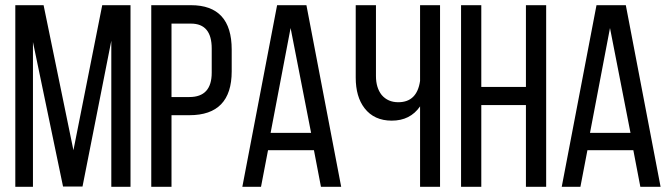

<svg xmlns="http://www.w3.org/2000/svg" viewBox="-20 -720 2587 740"><path d="M298 -1H223L107 -558V0H39V-700H148L263 -141L374 -700H483V0H409V-563Z M716 -700Q873 -700 873 -529V-445Q873 -276 710 -276H641V0H563V-700ZM710 -346Q796 -346 796 -440V-533Q796 -629 716 -629H641V-346Z M1013 -141 986 0H914L1048 -700H1161L1295 0H1217L1190 -141ZM1023 -208H1179L1100 -612Z M1599 -310Q1561 -255 1490 -255Q1422 -255 1385 -303Q1351 -347 1351 -421V-700H1429V-427Q1429 -382 1451 -354Q1475 -326 1515 -326Q1587 -326 1599 -408V-700H1676V0H1599Z M1835 -315V0H1757V-700H1835V-385H2007V-700H2085V0H2007V-315Z M2244 -141 2217 0H2145L2279 -700H2392L2526 0H2448L2421 -141ZM2254 -208H2410L2331 -612Z"/></svg>

Font: Adderley Regular
Style: Regular
Weight: 400
Designer: gorohovskiy
Version: Version 1.003 November 13, 2017